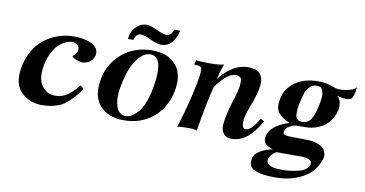

<svg xmlns="http://www.w3.org/2000/svg" viewBox="-82 -882 2526 1330"><g transform="rotate(10 1181.0 -216.5)"><path d="M535 -434Q550 -403 534 -371.5Q518 -340 486 -331Q461 -322 436.5 -329Q412 -336 400.5 -342.5Q389 -349 383 -355Q384 -357 390 -362.5Q396 -368 399 -372Q402 -376 406.5 -382Q411 -388 413.5 -395Q416 -402 416 -410Q417 -431 398.5 -442.5Q380 -454 365 -454Q352 -453 336.5 -448.5Q321 -444 300.5 -431.5Q280 -419 262 -399.5Q244 -380 227 -345.5Q210 -311 201 -267Q181 -169 216.5 -117Q252 -65 313 -66Q338 -66 361 -73.5Q384 -81 402 -95Q420 -109 431.5 -119.5Q443 -130 457 -146.5Q471 -163 474 -167L497 -148Q477 -109 432.5 -65Q388 -21 352 -7Q296 15 226 14Q188 13 153.5 0Q119 -13 88.5 -41.5Q58 -70 48 -114.5Q38 -159 49 -223Q77 -355 165 -423Q253 -491 366 -493Q431 -494 476.5 -477Q522 -460 535 -434Z M1122 -234Q1097 -117 1011.5 -48.5Q926 20 806 19Q694 18 637 -50.5Q580 -119 607 -246Q631 -354 715.5 -422.5Q800 -491 919 -492Q1032 -494 1090 -426Q1148 -358 1122 -234ZM966 -206Q978 -259 982 -303.5Q986 -348 982 -385Q978 -422 960.5 -442.5Q943 -463 913 -463Q865 -463 820 -402Q775 -341 752 -225Q732 -137 749 -74Q766 -11 821 -12Q858 -13 900 -58Q942 -103 966 -206ZM1088 -660Q1060 -541 973 -541Q946 -541 896 -564Q852 -587 824 -587Q792 -587 779 -541H741Q742 -562 752 -587.5Q762 -613 789.5 -636.5Q817 -660 854 -660Q882 -660 928 -637Q974 -615 998 -615Q1012 -615 1022 -622.5Q1032 -630 1035.5 -636.5Q1039 -643 1047 -660Z M1769 -142Q1683 16 1567 16Q1517 16 1499 -29Q1479 -78 1541 -271Q1560 -331 1562 -366Q1564 -401 1557.5 -409.5Q1551 -418 1539 -422Q1519 -428 1495.5 -419.5Q1472 -411 1453 -394Q1434 -377 1418 -359.5Q1402 -342 1393 -328L1384 -315Q1352 -193 1321 1Q1309 -6 1253.5 -6Q1198 -6 1182 0Q1189 -16 1213.5 -103.5Q1238 -191 1250 -246Q1284 -390 1277 -427Q1274 -446 1224 -446L1232 -478Q1247 -474 1319.5 -473Q1392 -472 1429 -482Q1406 -429 1397 -372Q1421 -416 1484.5 -458Q1548 -500 1623 -491Q1653 -487 1671 -474Q1689 -461 1697.5 -432.5Q1706 -404 1695.5 -351.5Q1685 -299 1655 -224Q1641 -188 1634 -159.5Q1627 -131 1626.5 -114Q1626 -97 1630 -85.5Q1634 -74 1639.5 -70Q1645 -66 1651 -66Q1694 -66 1743 -157Z M2362 -486Q2354 -405 2328 -397Q2301 -392 2277.5 -396Q2254 -400 2238 -406L2243 -400Q2248 -393 2251 -389Q2254 -385 2258 -375.5Q2262 -366 2263.5 -357Q2265 -348 2265 -333.5Q2265 -319 2261 -303Q2249 -254 2215.5 -217Q2182 -180 2128 -163Q2098 -155 2083 -153.5Q2068 -152 1995 -152Q1977 -152 1949 -136.5Q1921 -121 1917 -101Q1912 -79 1929 -74Q1946 -69 1996 -69Q2011 -69 2019 -69L2085 -68Q2103 -68 2121.5 -65Q2140 -62 2163.5 -53.5Q2187 -45 2200 -31Q2213 -17 2219.5 6Q2226 29 2211 61Q2180 143 2097.5 185Q2015 227 1913 227Q1811 227 1764.5 204.5Q1718 182 1731 124Q1737 92 1778.5 68.5Q1820 45 1861 39Q1823 25 1807 7.5Q1791 -10 1799 -46Q1808 -89 1852.5 -119Q1897 -149 1942 -161L1943 -163Q1885 -187 1861.5 -220Q1838 -253 1852 -319Q1867 -391 1930.5 -436Q1994 -481 2094 -481Q2152 -481 2201 -460Q2233 -445 2288.5 -454.5Q2344 -464 2362 -486ZM2125 -316Q2129 -335 2130 -342.5Q2131 -350 2133.5 -370Q2136 -390 2134 -400.5Q2132 -411 2128 -424Q2124 -437 2113 -443Q2102 -449 2086 -449Q2057 -449 2036.5 -427.5Q2016 -406 2007.5 -380.5Q1999 -355 1991 -316Q1984 -285 1982 -265Q1980 -245 1982 -224.5Q1984 -204 1996 -194.5Q2008 -185 2030 -185Q2053 -185 2070 -196.5Q2087 -208 2097.5 -230Q2108 -252 2113.5 -270.5Q2119 -289 2125 -316ZM2135 105Q2146 79 2126 66Q2106 53 2065 53H1889Q1847 81 1841 110Q1839 120 1841.5 129Q1844 138 1849.5 143.5Q1855 149 1864 153.5Q1873 158 1880.5 160Q1888 162 1899.5 163.5Q1911 165 1917 165.5Q1923 166 1933 166L1942 167Q1997 168 2058.5 154Q2120 140 2135 105Z"/></g></svg>

Font: GFS Artemisia
Style: Bold Italic
Weight: 700
Italic angle: -12°
Designer: Designed by Takis Katsoulidis and George D. Matthiopoulos.
Foundry: Designed by Takis Katsoulidis and George D. Matthiopoulos.
Version: Version 1.0